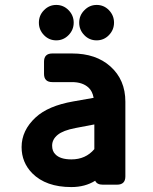

<svg xmlns="http://www.w3.org/2000/svg" viewBox="-20 -756 626 786"><path d="M304.2 -663.1Q304.2 -692.9 325.2 -713.9Q346.2 -735.8 375.7 -735.8Q405.3 -735.8 426 -714.4Q446.8 -692.9 446.8 -663.3Q446.8 -633.8 426 -612.3Q405.3 -590.8 375.5 -590.8Q345.7 -590.8 325 -612.3Q304.2 -633.8 304.2 -663.1ZM210.4 -590.8Q180.7 -590.8 159.9 -612.3Q139.2 -633.8 139.2 -663.1Q139.2 -692.9 159.7 -713.9Q180.7 -735.8 210.2 -735.8Q239.7 -735.8 260.7 -714.4Q281.7 -692.9 281.7 -663.3Q281.7 -633.8 260.7 -612.3Q239.7 -590.8 210.4 -590.8ZM400.4 0Q377 0 369.6 -16.1Q328.1 9.8 272 9.8Q168 9.8 111.8 -46.9Q68.4 -91.3 68.4 -153.8Q68.4 -222.2 126 -275.4Q177.2 -322.8 279.8 -340.8L363.3 -355.5Q358.4 -382.8 342.3 -397.5Q317.9 -419.9 274.9 -419.9H194.3Q160.2 -419.9 160.2 -453.6V-503.4Q160.2 -537.1 194.3 -537.1H274.9Q373 -537.1 432.1 -483.9Q493.2 -429.2 493.2 -339.8V-33.7Q493.2 0 459 0ZM366.2 -145.5V-246.6L289.1 -231.9Q238.3 -222.2 216.3 -204.1Q193.4 -185.5 193.4 -159.7Q193.4 -137.2 206.5 -124.5Q226.1 -103.5 272.5 -103.5Q330.6 -103.5 366.2 -145.5Z"/></svg>

Font: Simply Mono
Style: Bold
Weight: 700
Designer: Wojciech Kalinowski "wmk69" (wmk69@o2.pl)
Foundry: Wojciech Kalinowski "wmk69" (wmk69@o2.pl)
Version: Version 1.0.0